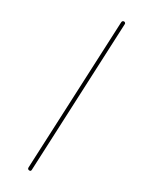

<svg xmlns="http://www.w3.org/2000/svg" viewBox="-79 -732 634 801"><g transform="rotate(10 238.0 -332.0)"><path d="M98.1 7.3Q91.8 3.4 95.2 -4.4L370.1 -666.5Q373.5 -674.3 380.4 -672.9Q383.8 -672.4 386 -669.2Q388.2 -666 386.7 -662.6L109.9 4.4Q106.4 12.2 98.1 7.3Z"/></g></svg>

Font: Mikhak-DS2-FD Thin
Style: Regular
Weight: 100
Designer: Amin Abedi
Version: Version 3.2